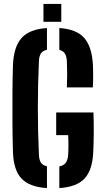

<svg xmlns="http://www.w3.org/2000/svg" viewBox="-20 -951 536 979"><path d="M219.5 8Q130 2.5 89.5 -40.8Q49 -84 46 -176Q44 -240.5 43.5 -319.2Q43 -398 43.5 -476.2Q44 -554.5 46 -617.5Q49.5 -712 90 -757.2Q130.5 -802.5 219.5 -808V-697.5Q198.5 -692.5 189 -678.8Q179.5 -665 178.5 -640Q173 -523 173 -400.2Q173 -277.5 178.5 -161Q179.5 -135.5 189 -121.5Q198.5 -107.5 219.5 -103ZM321 -505.5Q324 -573 321 -640Q319.5 -664.5 310.8 -678Q302 -691.5 282.5 -697V-808Q368.5 -802.5 408 -759.2Q447.5 -716 453.5 -625Q455 -597.5 455 -565.2Q455 -533 453.5 -505.5ZM282.5 8V-102.5Q305 -107 315.2 -121Q325.5 -135 327.5 -161Q329 -183 329 -211.5Q329 -240 327.5 -262H266.5V-377.5H456.5Q458.5 -327.5 458 -274.8Q457.5 -222 455.5 -176Q451.5 -84 411.2 -40.8Q371 2.5 282.5 8ZM201.5 -840V-931H292.5V-840Z"/></svg>

Font: Big Shoulders Stencil Text ExtraBold
Style: Regular
Weight: 800
Designer: Patric King
Foundry: XO Type Co
Version: Version 1.000